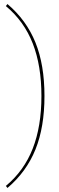

<svg xmlns="http://www.w3.org/2000/svg" viewBox="-20 -760 293 950"><path d="M200 -285Q200 -131 155.5 -20.5Q111 90 17 170L9 160Q99 85 142 -25Q185 -135 185 -285Q185 -435 142 -545Q99 -655 9 -730L17 -740Q111 -660 155.5 -549.5Q200 -439 200 -285Z"/></svg>

Font: Work Sans Thin
Style: Regular
Weight: 260
Designer: Wei Huang
Foundry: Wei Huang
Version: Version 1.500